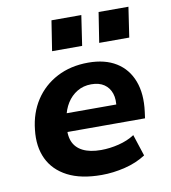

<svg xmlns="http://www.w3.org/2000/svg" viewBox="-83 -805 788 887"><g transform="rotate(-10 311.0 -361.0)"><path d="M323 11Q226 11 163.5 -21.5Q101 -54 73.5 -112Q46 -170 55 -248Q63 -326 101.5 -385Q140 -444 204 -477.5Q268 -511 351 -511Q429 -511 481.5 -478.5Q534 -446 557 -385.5Q580 -325 569 -242L565 -212H177L190 -298H459L443 -281Q450 -321 440.5 -349.5Q431 -378 407.5 -394Q384 -410 347 -410Q310 -410 281 -392.5Q252 -375 233.5 -345.5Q215 -316 208 -278L204 -251Q196 -202 208.5 -169.5Q221 -137 254.5 -120Q288 -103 340 -103Q381 -103 423.5 -113.5Q466 -124 498 -145L531 -44Q488 -16 432.5 -2.5Q377 11 323 11ZM417 -592 439 -733H579L558 -592ZM196 -592 218 -733H358L337 -592Z"/></g></svg>

Font: Nunito Sans 8pt ExtraBold
Style: Italic
Weight: 800
Italic angle: -9°
Version: Version 3.101;gftools[0.9.27]